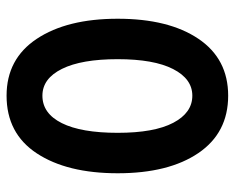

<svg xmlns="http://www.w3.org/2000/svg" viewBox="-85 -621 714 584"><g transform="rotate(90 272.0 -329.0)"><path d="M37 -330Q37 -485 98 -575.5Q159 -666 271 -666Q384 -666 445.5 -575.5Q507 -485 507 -330Q507 -176 446.5 -84Q386 8 271 8Q159 8 98 -84Q37 -176 37 -330ZM271 -101Q325 -101 354.5 -160Q384 -219 384 -330Q384 -441 353.5 -499Q323 -557 271 -557Q220 -557 190 -498.5Q160 -440 160 -330Q160 -220 189.5 -160.5Q219 -101 271 -101Z"/></g></svg>

Font: Hind SemiBold
Style: Regular
Weight: 600
Designer: Manushi Parikh, Satya Rajpurohit
Foundry: Indian Type Foundry
Version: Version 2.001;PS 1.0;hotconv 1.0.79;makeotf.lib2.5.61930; tt